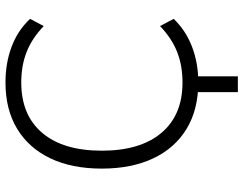

<svg xmlns="http://www.w3.org/2000/svg" viewBox="-116 -638 909 718"><g transform="rotate(-90 339.0 -278.5)"><path d="M354 156V-24H413V156ZM390 8Q289 8 217 -35.5Q145 -79 106.5 -160Q68 -241 68 -353Q68 -465 106.5 -545.5Q145 -626 217 -669.5Q289 -713 390 -713Q463 -713 524 -690Q585 -667 628 -621L601 -570Q555 -614 504 -634Q453 -654 390 -654Q268 -654 201.5 -575.5Q135 -497 135 -353Q135 -209 201.5 -130Q268 -51 390 -51Q453 -51 504 -71Q555 -91 601 -135L628 -84Q585 -39 524 -15.5Q463 8 390 8Z"/></g></svg>

Font: Nunito Sans 11pt Light
Style: Regular
Weight: 300
Version: Version 3.101;gftools[0.9.27]